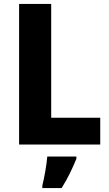

<svg xmlns="http://www.w3.org/2000/svg" viewBox="-20 -785 556 975"><path d="M77 -51H489V-187H240V-765H77ZM368 21V10H220C217 51 205 118 195 157V170H293C325 119 348 70 368 21Z"/></svg>

Font: Noto Sans Tamil UI SemiCondensed ExtraBold
Style: Regular
Weight: 800
Width: 4
Designer: Jelle Bosma - Monotype Design Team
Foundry: Monotype Imaging Inc.
Version: Version 2.004